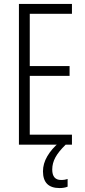

<svg xmlns="http://www.w3.org/2000/svg" viewBox="-20 -734 432 974"><path d="M345 0H76V-714H345V-664H131V-399H333V-349H131V-51H345ZM245 126Q245 179 290 179Q300 179 309 177.5Q318 176 323 174V213Q306 220 282 220Q198 220 198 135Q198 96 220 58.5Q242 21 280 -11L313 0Q277 35 261 64.5Q245 94 245 126Z"/></svg>

Font: Noto Sans Hebrew ExtraCondensed Light
Style: Regular
Weight: 300
Width: 2
Designer: Monotype Design Team
Foundry: Monotype Imaging Inc.
Version: Version 2.004; ttfautohint (v1.8.4.7-5d5b)